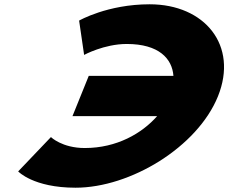

<svg xmlns="http://www.w3.org/2000/svg" viewBox="-20 -860 1064 895"><path d="M375 -170C524.9 -170 641.9 -238.6 712.3 -318.5H317.8L393.8 -506.5H788.4C782.6 -586.2 721.1 -655 570.9 -655C465.3 -655 372.1 -604 372.1 -604L348.8 -764C348.8 -764 480.7 -840 677.6 -840C935 -840 1091.7 -648 996 -411C900.6 -175 588.4 15 332.1 15C135.2 15 64.7 -61 64.7 -61L217.4 -221C217.4 -221 269.4 -170 375 -170Z"/></svg>

Font: Hussar
Style: BdWideOblFour
Weight: 700
Foundry: Cannot Into Space Fonts
Version: Version 2.00